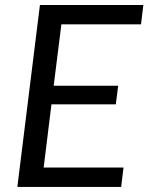

<svg xmlns="http://www.w3.org/2000/svg" viewBox="-20 -736 584 756"><path d="M535.2 -640.1H221.7L191.4 -398.4H445.3L436 -325.2H182.6L151.9 -76.2H466.3L457 0H48.3L137.2 -716.3H544.4Z"/></svg>

Font: Lato-Italic
Style: Italic
Weight: 400
Italic angle: -7°
Designer: Lukasz Dziedzic
Foundry: tyPoland Lukasz Dziedzic
Version: Version 1.104; Western+Polish opensource